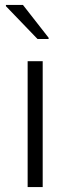

<svg xmlns="http://www.w3.org/2000/svg" viewBox="-20 -758 286 778"><path d="M92 0V-510H153V0ZM132 -600 4 -733V-738H73L177 -605V-600Z"/></svg>

Font: Saira Thin Light
Style: Regular
Weight: 300
Version: Version 1.101